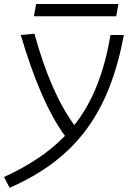

<svg xmlns="http://www.w3.org/2000/svg" viewBox="-47 -689 653 940"><path d="M0 230.5C323.7 87.9 486.8 -132.3 559.6 -517.6H493.7C462.9 -332.5 406.7 -190.4 316.9 -76.7C240.2 -180.7 175.3 -328.6 121.6 -523.9L54.7 -517.6C115.2 -312.5 185.5 -140.6 271 -23.9C193.8 56.2 95.7 121.1 -27.3 177.7ZM119.1 -609.4H522L532.7 -669.4H129.9Z"/></svg>

Font: Cascadia Mono NF Light
Style: Italic
Weight: 300
Italic angle: -10°
Monospace: yes
Designer: Aaron Bell
Foundry: Saja Typeworks
Version: Version 2404.023